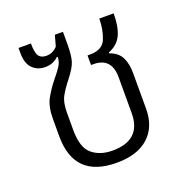

<svg xmlns="http://www.w3.org/2000/svg" viewBox="-101 -611 696 715"><g transform="rotate(-20 247.0 -253.5)"><path d="M245 10Q326 10 370.5 -30Q415 -70 415 -142V-284Q415 -320 402.5 -345.5Q390 -371 356 -383V-386Q394 -401 408.5 -433Q423 -465 423 -517H366Q366 -475 352 -439Q338 -403 288 -403H278V-365H287Q359 -365 359 -287V-145Q359 -38 245 -38Q196 -38 164.5 -64Q133 -90 133 -160V-229Q133 -269 145.5 -292Q158 -315 181 -344Q208 -378 215 -401Q222 -424 222 -467V-517H190L178 -474Q159 -454 134 -454Q113 -454 104 -467.5Q95 -481 95 -517H46V-497Q46 -456 65.5 -436Q85 -416 116 -416Q148 -416 169 -437L172 -435Q171 -416 161.5 -401Q152 -386 133 -363Q110 -335 93 -304.5Q76 -274 76 -225V-156Q76 10 245 10Z"/></g></svg>

Font: Noto Sans Thai UI SemiCondensed Light
Style: Regular
Weight: 300
Width: 4
Designer: Monotype Design Team
Foundry: Monotype Imaging Inc.
Version: Version 1.901